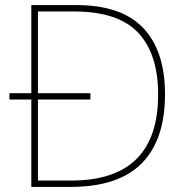

<svg xmlns="http://www.w3.org/2000/svg" viewBox="-20 -734 732 754"><path d="M280 -714Q457 -714 542.5 -624Q628 -534 628 -364Q628 -185 536.5 -92.5Q445 0 257 0H103V-343H17V-368H103V-714ZM270 -689H129V-368H335V-343H129V-25H260Q601 -25 601 -363Q601 -522 522.5 -605.5Q444 -689 270 -689Z"/></svg>

Font: Noto Sans Oriya Thin
Style: Regular
Weight: 100
Designer: Amélie Bonet and Sol Matas
Foundry: Google LLC
Version: Version 2.006; ttfautohint (v1.8.4.7-5d5b)